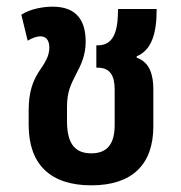

<svg xmlns="http://www.w3.org/2000/svg" viewBox="-20 -544 543 576"><path d="M254 12C376 12 440 -50 440 -165V-276C440 -318 430 -357 390 -371V-375C435 -394 450 -443 450 -517H334C334 -466 328 -408 274 -408H269V-341H273C311 -341 324 -316 324 -275V-169C324 -114 303 -84 254 -84C209 -84 181 -108 181 -180V-223C181 -270 193 -291 208 -321C224 -351 237 -379 237 -419C237 -482 210 -524 138 -524C111 -524 72 -518 44 -500L63 -422C77 -430 90 -435 101 -435C117 -435 128 -425 128 -401C128 -375 115 -356 96 -328C79 -301 66 -269 66 -213V-169C66 -51 131 12 254 12Z"/></svg>

Font: Noto Sans Thai UI Cond SemBd
Style: Regular
Weight: 600
Width: 3
Designer: Monotype Design Team
Foundry: Monotype Imaging Inc.
Version: Version 2.000